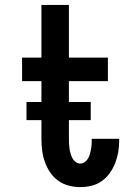

<svg xmlns="http://www.w3.org/2000/svg" viewBox="-20 -755 540 783"><path d="M307 8Q284 8 260.5 2Q237 -4 217.5 -18Q198 -32 184.5 -52Q171 -72 163 -94.5Q155 -117 152 -141Q149 -165 149 -189V-424H70V-520H149V-735H261V-520H420V-424H261V-189Q261 -178 261.5 -168Q262 -158 263.5 -148Q265 -138 268 -128Q271 -118 275.5 -109.5Q280 -101 288.5 -94.5Q297 -88 307 -88Q317 -88 325.5 -94Q334 -100 339 -108.5Q344 -117 346.5 -126.5Q349 -136 351 -145.5Q353 -155 353.5 -165Q354 -175 354 -184V-189H466V-180Q466 -157 462 -134Q458 -111 449.5 -89.5Q441 -68 427.5 -49Q414 -30 395 -16.5Q376 -3 353.5 2.5Q331 8 307 8ZM88 -265V-339H350V-265Z"/></svg>

Font: Iosevka
Style: Bold
Weight: 700
Monospace: yes
Designer: Belleve Invis
Foundry: Belleve Invis
Version: Version 32.5.0; ttfautohint (v1.8.4)